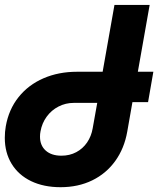

<svg xmlns="http://www.w3.org/2000/svg" viewBox="-28 -745 648 780"><path d="M-8.5 -185Q-8.5 -210 -4.5 -232Q7.5 -300.5 47.5 -350.5Q87.5 -400.5 148.8 -427Q210 -453.5 285 -453.5H389L437 -725H580L532 -453.5H595L573.5 -330H510L489 -210.5Q477 -142 440.2 -91Q403.5 -40 346.5 -12.2Q289.5 15.5 218 15.5Q149.5 15.5 98.2 -9.2Q47 -34 19.2 -79.5Q-8.5 -125 -8.5 -185ZM134.5 -190Q134.5 -154 157.8 -133.2Q181 -112.5 221.5 -112.5Q255 -112.5 281.8 -126.8Q308.5 -141 325.8 -166.2Q343 -191.5 348.5 -223.5L367 -327H271.5Q238.5 -327 209.8 -312.2Q181 -297.5 161.8 -271.2Q142.5 -245 136.5 -211Q134.5 -201 134.5 -190Z"/></svg>

Font: JuliaMono ExtraBold
Style: Italic
Weight: 800
Italic angle: -9°
Monospace: yes
Designer: cormullion
Foundry: corm
Version: Version 0.057; ttfautohint (v1.8.4)